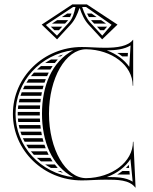

<svg xmlns="http://www.w3.org/2000/svg" viewBox="-20 -820 700 878"><path d="M399.1 -758H378.1C380.7 -752.4 383.5 -747 386.5 -742H422ZM442.2 -728H396.3C397.9 -726 399.6 -724 401.3 -722.1L410.7 -712H465.1ZM469.5 -698H423.6C428.5 -692.7 433.4 -687.3 438.3 -682H455.8ZM307 -758H287.2C279.1 -752.7 271 -747.3 262.9 -742H300.4C302.9 -747.1 305.1 -752.4 307 -758ZM291.6 -728H241.7L217.5 -712H277.3L286.7 -722.1ZM264.4 -698H212.3L228.9 -682H249.7ZM345.1 -782C353.7 -755.8 365.7 -728.3 385.2 -707.2L447.1 -640L517.3 -707.5L377.1 -800H310.9L170.7 -707.5L240.9 -640L302.8 -707.2C322.3 -728.3 334.3 -755.8 342.9 -782ZM325.2 -788C319.1 -760 312.6 -735.5 294 -715.3L240.4 -657.1L189.8 -705.7L314.5 -788ZM355.8 -788H373.5L490.2 -706.7L447.6 -657.1L394 -715.3C376.4 -734.4 364.9 -760.3 356.5 -785.8ZM167.3 -82H220.4C216.8 -87.2 213.5 -92.5 210.3 -98H148.8C154.7 -92.4 160.9 -87.1 167.3 -82ZM186.3 -68C194.9 -62.2 203.8 -56.9 212.9 -52H244.1C239.4 -57.2 234.9 -62.5 230.6 -68ZM243.2 -38C251.2 -34.9 259.3 -32 267.5 -29.5C264.3 -32.3 261.1 -35.1 258 -38ZM78.9 -202H171.5C170.4 -207.3 169.4 -212.6 168.5 -218H73.3C75 -212.6 76.9 -207.3 78.9 -202ZM84.7 -188C87.1 -182.6 89.7 -177.2 92.5 -172H178.9C177.3 -177.3 175.9 -182.6 174.6 -188ZM100.4 -158C103.7 -152.5 107.2 -147.2 110.8 -142H189C187 -147.3 185 -152.6 183.2 -158ZM121.3 -128C125.6 -122.5 130.2 -117.2 135 -112H202.5C199.8 -117.2 197.3 -122.6 194.9 -128ZM61.1 -292H162.1C162 -294.7 162 -297.3 162 -300C162 -302.7 162 -305.3 162.1 -308H61.1C61 -305 61 -302 61 -299C61 -296.7 61 -294.3 61.1 -292ZM61.8 -278C62.2 -272.6 62.8 -267.3 63.5 -262H163.3C162.9 -267.3 162.7 -272.6 162.4 -278ZM65.8 -248C66.8 -242.6 68 -237.3 69.4 -232H166.4C165.7 -237.3 165.1 -242.6 164.5 -248ZM243.5 -562H258.2C261.3 -564.9 264.4 -567.7 267.7 -570.4C259.4 -568 251.4 -565.1 243.5 -562ZM213.2 -548C204 -543.1 195.1 -537.8 186.6 -532H230.8C235.1 -537.5 239.6 -542.9 244.3 -548ZM167.5 -518C161.2 -512.9 155 -507.6 149.2 -502H210.6C213.8 -507.5 217.2 -512.8 220.7 -518ZM135.3 -488C130.6 -482.8 126 -477.5 121.6 -472H195.3C197.7 -477.4 200.2 -482.8 202.9 -488ZM111.2 -458C107.5 -452.8 104.1 -447.5 100.8 -442H183.6C185.4 -447.4 187.4 -452.7 189.4 -458ZM92.9 -428C90.1 -422.8 87.5 -417.4 85.1 -412H174.9C176.2 -417.4 177.7 -422.7 179.2 -428ZM79.3 -398C77.3 -392.7 75.4 -387.4 73.7 -382H168.7C169.6 -387.4 170.6 -392.7 171.7 -398ZM69.7 -368C68.3 -362.7 67.1 -357.4 66.1 -352H164.6C165.2 -357.4 165.8 -362.7 166.5 -368ZM63.7 -338C63 -332.7 62.4 -327.4 61.9 -322H162.5C162.7 -327.4 163 -332.7 163.4 -338ZM565 -578H516C524.1 -573.1 531.9 -567.7 539.2 -562H564ZM516.2 -22H573.4L571.8 -38H539.7C532.3 -32.3 524.6 -27 516.2 -22ZM555.9 -52H570.4C570 -56.6 569.5 -61.2 569.1 -65.9C564.8 -60.9 560.4 -56.3 555.9 -52ZM204 -300C204 -462.7 280.2 -594.7 374 -594.7C490.5 -593 587 -521.8 587 -428H589V-638H588C565 -608 514.8 -601.6 462.5 -601.6C443.1 -601.6 423.3 -602.4 404.3 -603.4C386.5 -604.3 369.4 -605 354 -605C180.1 -605 39 -467.9 39 -299C39 -131.2 180.1 5 354 5C369.4 5 386.5 4.3 404.3 3.4C423.3 2.4 443.1 1.6 462.5 1.6C517.9 1.6 571.3 1.9 599 38H600L590 -172H588C588 -78.2 490.5 -7 374 -5.3C280.2 -5.3 204 -137.3 204 -300ZM468.9 -10.4C515 -27.4 553.6 -56.4 576.5 -92.5L586.7 10.7C554.1 -10.1 511.1 -10.4 468.9 -10.4ZM468.6 -589.6C508.9 -590 548.2 -594.3 577 -612.2L571.2 -514.3C547.9 -547.7 511.6 -573.7 468.6 -589.6ZM315.4 -9.4C166.1 -27.9 51 -150.9 51 -299C51 -448.3 166.1 -572.1 315.3 -590.6C215.4 -537.2 172 -425.1 172 -300C172 -174.8 215.3 -62.4 315.4 -9.4Z"/></svg>

Font: SortefaxS02
Style: Medium
Weight: 500
Designer: gluk
Foundry: gluk
Version: Version 0.261